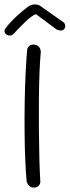

<svg xmlns="http://www.w3.org/2000/svg" viewBox="-63 -849 316 871"><path d="M91 2Q81 2 74.5 -2Q68 -6 64.5 -11.5Q61 -17 59.5 -20.5Q58 -24 58 -24Q54 -67 51.5 -125.5Q49 -184 48.5 -250.5Q48 -317 49 -384Q50 -451 53 -512.5Q56 -574 60 -622Q60 -622 60.5 -625.5Q61 -629 64 -634Q67 -639 73 -643Q79 -647 90 -647Q100 -646 106 -642.5Q112 -639 115.5 -634Q119 -629 120.5 -624Q122 -619 122 -615.5Q122 -612 122 -612Q118 -571 116 -514.5Q114 -458 113.5 -393Q113 -328 113.5 -261.5Q114 -195 115.5 -133.5Q117 -72 120 -23Q120 -23 119.5 -19.5Q119 -16 116 -11Q113 -6 107.5 -2Q102 2 91 2ZM-33 -692Q-39 -696 -41 -700.5Q-43 -705 -42.5 -709.5Q-42 -714 -40.5 -716.5Q-39 -719 -39 -719Q-26 -737 -10.5 -753Q5 -769 23 -785Q41 -801 62 -817Q71 -824 81 -827Q91 -830 102.5 -828.5Q114 -827 124 -819L225 -748Q225 -748 227.5 -745.5Q230 -743 231.5 -738.5Q233 -734 233 -729Q233 -724 228 -717Q224 -712 218 -711Q212 -710 207 -711Q202 -712 198 -713.5Q194 -715 194 -715L100 -785Q80 -777 55.5 -753.5Q31 -730 -5 -692Q-5 -692 -9 -690Q-13 -688 -19.5 -687.5Q-26 -687 -33 -692Z"/></svg>

Font: Sour Gummy Black ExtraLight
Style: Regular
Weight: 250
Version: Version 1.000